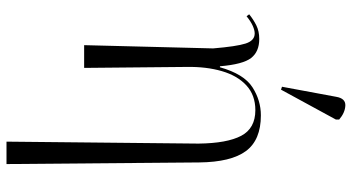

<svg xmlns="http://www.w3.org/2000/svg" viewBox="-266 -578 1083 591"><g transform="rotate(90 275.5 -282.5)"><path d="M416 239 422 -352Q421 -440 398 -483.5Q375 -527 319 -527Q273 -527 243 -499.5Q213 -472 199 -424Q185 -376 186 -316L189 0H119L129 -397Q123 -469 114 -497Q105 -525 83 -525Q73 -525 59.5 -519Q46 -513 30 -500L24 -508Q40 -521 58 -530Q76 -539 100 -539Q139 -539 158.5 -514Q178 -489 184 -418H187Q208 -492 248.5 -518Q289 -544 335 -544Q411 -544 445 -498Q479 -452 480 -354L485 239ZM256 -606 247 -609 278 -776Q283 -805 305 -804Q327 -803 348 -785V-775Z"/></g></svg>

Font: Noto Serif Display SemiCondensed Light
Style: Regular
Weight: 300
Width: 4
Designer: Monotype Design Team
Foundry: Monotype Imaging Inc.
Version: Version 2.009